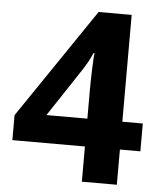

<svg xmlns="http://www.w3.org/2000/svg" viewBox="-52 -759 674 804"><g transform="rotate(5 285.5 -357.0)"><path d="M322 -148H17V-253L330 -714H469V-265H555V-148H469V0H322ZM322 -265V-386Q322 -426 324 -479Q326 -532 328 -541H324Q305 -498 281 -463L150 -265Z"/></g></svg>

Font: OpenSansMMV
Style: Bold
Weight: 700
Foundry: Ascender Corporation
Version: Version 4.001